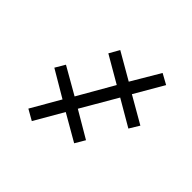

<svg xmlns="http://www.w3.org/2000/svg" viewBox="-151 -765 906 906"><g transform="rotate(45 302.0 -312.5)"><path d="M118.7 -44.4 202.1 -189 68.8 -267.6 97.7 -316.4 232.4 -239.3 335 -418 201.2 -495.6 230 -546.4 363.8 -469.2 447.8 -611.3 500 -582.5 416 -438 549.3 -361.3 519 -311.5 388.2 -387.7 284.2 -209 416.5 -131.3 387.2 -81.5 254.9 -157.7 171.9 -14.2Z"/></g></svg>

Font: Viking Open Sans
Style: Italic
Weight: 400
Italic angle: -12°
Foundry: Ascender Corporation
Version: Version 2.000